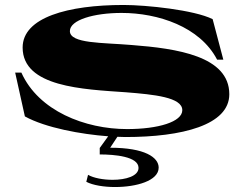

<svg xmlns="http://www.w3.org/2000/svg" viewBox="-20 -535 986 772"><path d="M484 16C712 16 902 -32 902 -156C902 -310 690 -340 510 -354C393 -364 261 -359 261 -410C261 -455 358 -483 469 -483C615 -483 784 -428 853 -295H878L835 -458C761 -495 568 -515 477 -515C253 -515 71 -465 71 -344C71 -185 314 -176 486 -164C599 -155 713 -144 713 -92C713 -45 616 -16 491 -16C322 -16 135 -89 66 -243H41L80 -67C163 -21 307 5 415 13L381 60V86C440 86 537 94 537 140C537 173 486 188 433 188C395 188 357 181 334 168L327 196C354 210 398 217 443 217C528 217 618 192 618 139C618 98 563 59 423 59L452 15Z"/></svg>

Font: Sprat Extended
Style: Bold
Weight: 700
Width: 9
Designer: Ethan Nakache
Foundry: Collletttivo
Version: Version 2.000;Glyphs 3.2 (3217)